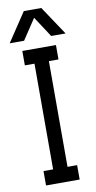

<svg xmlns="http://www.w3.org/2000/svg" viewBox="-104 -920 479 961"><g transform="rotate(-10 135.0 -439.5)"><path d="M219.7 -683.6Q219.7 -665 219.7 -610.4Q207 -610.4 170.9 -610.4Q170.9 -475.6 170.9 -73.2Q183.6 -73.2 219.7 -73.2Q219.7 -54.7 219.7 0Q176.8 0 48.8 0Q48.8 -18.6 48.8 -73.2Q60.5 -73.2 97.7 -73.2Q97.7 -208 97.7 -610.4Q85 -610.4 48.8 -610.4Q48.8 -628.9 48.8 -683.6Q91.8 -683.6 219.7 -683.6ZM-6.8 -732.4Q17.6 -769.5 90.8 -878.9Q113.3 -878.9 179.7 -878.9Q204.1 -842.8 277.3 -732.4Q258.8 -732.4 204.1 -732.4Q186.5 -758.8 135.7 -836.9Q118.2 -811.5 66.4 -732.4Q47.9 -732.4 -6.8 -732.4Z"/></g></svg>

Font: ZAANS 2018
Style: Regular
Weight: 400
Designer: Counter Creatives
Version: Version 1.0 - 24-01-18